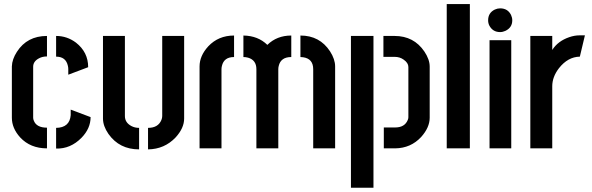

<svg xmlns="http://www.w3.org/2000/svg" viewBox="-20 -714 2848 924"><path d="M37.1 -147.5Q37.1 -96.7 77.1 -52.7Q126 0 206.1 0V-99.6Q155.3 -99.6 142.6 -133.8Q139.6 -140.6 139.6 -147.5V-392.6Q139.6 -418.9 168 -433.6Q184.6 -442.4 206.1 -442.4V-541Q110.4 -541 61.5 -464.8Q38.1 -428.7 37.1 -394.5ZM250 -441.4Q296.9 -441.4 306.6 -397.5Q308.6 -389.6 308.6 -381.8V-354.5L404.3 -390.6Q404.3 -462.9 345.7 -508.8Q302.7 -541 250 -541ZM250 1Q319.3 2.9 372.1 -50.8Q416 -95.7 416 -150.4L320.3 -186.5V-160.2Q315.4 -99.6 250 -98.6Z M475.6 -143.6V-541H581.1V-155.3Q581.1 -124 612.3 -107.4Q628.9 -98.6 649.4 -98.6V4.9Q554.7 4.9 502 -69.3Q475.6 -107.4 475.6 -143.6ZM692.4 4.9V-98.6Q741.2 -98.6 756.8 -136.7Q760.7 -146.5 760.7 -155.3V-541H866.2V-143.6Q866.2 -97.7 825.2 -52.7Q771.5 3.9 692.4 4.9Z M940.4 0V-394.5Q940.4 -445.3 982.4 -491.2Q1031.2 -543 1106.4 -543V-439.5Q1057.6 -439.5 1047.9 -396.5Q1045.9 -388.7 1045.9 -380.9V0ZM1151.4 -439.5V-543Q1221.7 -542 1266.6 -498Q1312.5 -543 1381.8 -543V-439.5Q1331.1 -439.5 1321.3 -396.5Q1319.3 -388.7 1319.3 -380.9V0H1213.9V-380.9Q1213.9 -424.8 1173.8 -436.5Q1163.1 -439.5 1151.4 -439.5ZM1425.8 -439.5V-543Q1518.6 -543 1568.4 -466.8Q1592.8 -428.7 1592.8 -394.5V0H1487.3V-380.9Q1487.3 -431.6 1438.5 -438.5Q1432.6 -439.5 1425.8 -439.5Z M1827.1 0V-100.6H1881.8Q1927.7 -100.6 1942.4 -136.7Q1945.3 -143.6 1945.3 -149.4V-391.6Q1945.3 -411.1 1922.9 -426.8Q1904.3 -440.4 1878.9 -440.4H1825.2V-541H1878.9Q1971.7 -541 2022.5 -465.8Q2047.9 -427.7 2047.9 -393.6V-147.5Q2047.9 -100.6 2006.8 -54.7Q1957 -1 1881.8 0ZM1668.9 189.5V-541H1777.3V189.5Z M2129.9 0V-694.3H2241.2V0Z M2329.1 -616.2Q2329.1 -652.3 2361.3 -668Q2374 -673.8 2386.7 -673.8Q2423.8 -673.8 2439.5 -641.6Q2445.3 -628.9 2445.3 -616.2Q2445.3 -581.1 2412.1 -565.4Q2399.4 -559.6 2386.7 -559.6Q2351.6 -559.6 2335 -590.8Q2329.1 -602.5 2329.1 -616.2ZM2335.9 0V-520.5H2440.4V0Z M2532.2 0V-541H2637.7V-473.6Q2665 -516.6 2719.7 -535.2Q2745.1 -543.9 2769.5 -543.9H2794.9L2770.5 -441.4Q2712.9 -440.4 2669.9 -385.7Q2637.7 -343.8 2637.7 -298.8V0Z"/></svg>

Font: Post No Bills Colombo
Style: Bold
Weight: 800
Designer: Kosala Senevirathne, Siva Puranthara, Lasantha Premarathna, Tharique Azeez
Foundry: Mooniak
Version: Version 1.220 ; ttfautohint (v1.5)